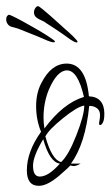

<svg xmlns="http://www.w3.org/2000/svg" viewBox="-66 -605 364 622"><path d="M60 -3Q21 -3 21 -53Q21 -114 67 -178Q51 -217 51 -261Q51 -304 68 -336Q100 -399 150 -399Q212 -399 222 -293Q247 -292 259.5 -277.5Q272 -263 272 -237Q272 -217 267.5 -208.5Q263 -200 259 -200Q255 -200 255 -204Q255 -209 256.5 -216Q258 -223 258 -233Q258 -247 248 -254.5Q238 -262 223 -262Q211 -140 164 -75H195Q182 -67 172 -67Q170 -67 166.5 -68Q163 -69 161 -69Q163 -68 126 -36Q87 -3 60 -3ZM78 -189Q139 -271 206 -291Q186 -377 151 -377Q119 -377 92 -314Q75 -272 75 -225Q75 -206 78 -189ZM132 -80Q156 -102 181 -166Q207 -232 207 -263Q185 -260 138 -222Q92 -185 81 -163Q102 -87 132 -80ZM63 -33Q91 -33 128 -75Q95 -79 74 -154Q41 -99 41 -68Q41 -33 63 -33ZM180 -468Q174 -469 162 -477Q150 -485 134 -497Q121 -506 109.5 -513.5Q98 -521 84 -530Q78 -535 69.5 -538.5Q61 -542 55 -546Q41 -555 45 -572Q49 -583 56 -585Q59 -586 70.5 -576.5Q82 -567 97.5 -553.5Q113 -540 126.5 -527.5Q140 -515 147 -509Q158 -500 172 -486Q186 -472 185 -470Q185 -466 180 -468ZM107 -468Q101 -468 87.5 -473.5Q74 -479 56 -487Q41 -493 28.5 -498Q16 -503 1 -509Q-6 -512 -15 -514.5Q-24 -517 -31 -519Q-38 -522 -42 -528.5Q-46 -535 -46 -542Q-46 -553 -38 -557Q-36 -558 -22.5 -551.5Q-9 -545 9 -535Q27 -525 43 -516Q59 -507 67 -502Q79 -495 95.5 -484Q112 -473 112 -471Q112 -468 107 -468Z"/></svg>

Font: Love Light
Style: Regular
Weight: 400
Designer: Robert E. Leuschke
Foundry: Robert E. Leuschke
Version: Version 1.010; ttfautohint (v1.8.3)